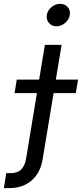

<svg xmlns="http://www.w3.org/2000/svg" viewBox="-118 -759 420 983"><path d="M111.8 -529.3H197.3L100.1 57.6Q93.3 101.1 71 134.3Q48.8 167.5 13.2 185.8Q-22.5 204.1 -70.3 204.1H-98.1L-85.9 127.4H-63Q-28.3 127.4 -9.3 108.4Q9.8 89.4 16.1 50.3ZM-43.5 -282.2 -32.2 -351.6H281.7L270 -282.2ZM170.9 -624.5Q147 -624.5 132.6 -641.4Q118.2 -658.2 121.6 -682.1Q125.5 -706.1 145.8 -722.7Q166 -739.3 189.9 -739.3Q214.4 -739.3 228.8 -722.7Q243.2 -706.1 239.3 -682.1Q235.4 -658.2 215.3 -641.4Q195.3 -624.5 170.9 -624.5Z"/></svg>

Font: Inter 24pt
Style: Italic
Weight: 400
Italic angle: -9.3988°
Designer: Rasmus Andersson
Foundry: rsms
Version: Version 4.001;git-66647c0bb